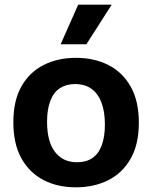

<svg xmlns="http://www.w3.org/2000/svg" viewBox="-20 -786 649 820"><path d="M304 14Q225 14 165 -17.5Q105 -49 71 -110.5Q37 -172 37 -264Q37 -356 71.5 -417Q106 -478 166.5 -508.5Q227 -539 304 -539Q383 -539 443.5 -508Q504 -477 538.5 -415.5Q573 -354 573 -262Q573 -169 537.5 -107.5Q502 -46 441.5 -16Q381 14 304 14ZM309 -93Q348 -93 374.5 -111Q401 -129 414.5 -165.5Q428 -202 428 -254Q428 -309 413.5 -347.5Q399 -386 371 -406.5Q343 -427 300 -427Q263 -427 236 -409.5Q209 -392 195 -355.5Q181 -319 181 -266Q181 -181 215 -137Q249 -93 309 -93ZM349 -597H239L314 -766H457Z"/></svg>

Font: Bricolage Grotesque 96pt ExtraBold
Style: Bold
Weight: 700
Version: Version 1.001;gftools[0.9.33.dev8+g029e19f]